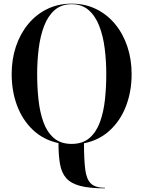

<svg xmlns="http://www.w3.org/2000/svg" viewBox="-20 -780 779 1050"><path d="M553.8 247V250Q469.1 250 418.4 236.6Q367.8 223.2 342.2 194.1Q316.6 164.9 308.2 117.6Q299.9 70.4 299.8 2.6Q218.4 -14.9 161.1 -68.5Q103.9 -122.1 73.8 -201.4Q43.8 -280.6 43.8 -375Q43.8 -455.6 67.1 -525.6Q90.5 -595.5 133.9 -648.1Q177.2 -700.8 237.6 -730.4Q297.9 -760 371.8 -760Q445.6 -760 505.9 -730.4Q566.2 -700.8 609.6 -648.1Q653 -595.5 676.4 -525.6Q699.8 -455.6 699.8 -375Q699.8 -279.8 669.1 -199.9Q638.5 -120.1 580.2 -66.6Q522 -13 439.2 3.5Q439.4 93 446.1 146.4Q452.8 199.9 476.9 223.4Q501.1 247 553.8 247ZM371.8 -757Q315.5 -757 278.8 -724.8Q242.1 -692.6 221.2 -638Q200.4 -583.4 191.8 -515.2Q183.2 -447 183.2 -375Q183.2 -303 190.5 -234.8Q197.8 -166.6 217.5 -112Q237.2 -57.4 274.5 -25.2Q311.8 7 371.8 7Q431.8 7 469.1 -25.2Q506.5 -57.4 526.5 -112Q546.5 -166.6 553.9 -234.8Q561.2 -303 561.2 -375Q561.2 -447 552.6 -515.2Q543.9 -583.4 522.8 -638Q501.6 -692.6 464.8 -724.8Q428 -757 371.8 -757Z"/></svg>

Font: Bodoni* 72 Medium
Style: Regular
Weight: 500
Version: Version 1.002; ttfautohint (v0.97) -l 8 -r 50 -G 200 -x 14 -